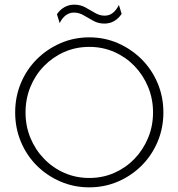

<svg xmlns="http://www.w3.org/2000/svg" viewBox="-20 -795 766 824"><path d="M362.5 9Q297.2 9 239.2 -16Q181.2 -41 137.5 -84.7Q93.8 -128.5 69.4 -187.2Q45.1 -245.8 45.1 -312.5Q45.1 -379.2 69.4 -437.8Q93.8 -496.5 137.5 -540.3Q181.2 -584 239.2 -609.4Q297.2 -634.7 363.2 -634.7Q429.2 -634.7 486.8 -609.4Q544.4 -584 588.2 -540.3Q631.9 -496.5 656.6 -437.8Q681.2 -379.2 681.2 -312.5Q681.2 -245.8 656.6 -187.2Q631.9 -128.5 588.2 -84.7Q544.4 -41 486.8 -16Q429.2 9 362.5 9ZM363.2 -31.2Q420.8 -31.2 470.5 -53.1Q520.1 -75 557.3 -113.5Q594.4 -152.1 615.6 -203.1Q636.8 -254.2 636.8 -312.5Q636.8 -370.8 615.6 -421.9Q594.4 -472.9 557.3 -511.5Q520.1 -550 470.5 -571.9Q420.8 -593.8 363.2 -593.8Q305.6 -593.8 255.9 -571.9Q206.2 -550 168.8 -511.5Q131.2 -472.9 110.4 -421.9Q89.6 -370.8 89.6 -312.5Q89.6 -254.2 110.4 -203.5Q131.2 -152.8 168.8 -113.9Q206.2 -75 255.9 -53.1Q305.6 -31.2 363.2 -31.2ZM236.1 -695.8 224.3 -734Q238.2 -754.2 257.3 -764.6Q276.4 -775 298.6 -775Q325 -775 346.5 -763.2Q368.1 -751.4 387.8 -739.6Q407.6 -727.8 429.2 -727.8Q449.3 -727.8 464.2 -739.6Q479.2 -751.4 490.3 -773.6L502.1 -735.4Q488.2 -715.3 469.8 -704.5Q451.4 -693.8 427.8 -693.8Q402.1 -693.8 380.6 -705.6Q359 -717.4 339.2 -729.2Q319.4 -741 297.2 -741Q277.8 -741 262.2 -729.2Q246.5 -717.4 236.1 -695.8Z"/></svg>

Font: Afacad Flux ExtraLight
Style: Regular
Weight: 250
Designer: Kristian Moeller
Foundry: Dicotype
Version: Version 1.100